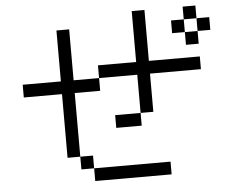

<svg xmlns="http://www.w3.org/2000/svg" viewBox="-55 -876 1110 939"><g transform="rotate(-5 500.0 -406.0)"><path d="M750 0V-62.5H375V0ZM937.5 -500V-562.5H687.5Q687.5 -562.5 687.5 -812.5H625Q625 -812.5 625 -562.5H437.5V-500H312.5Q312.5 -500 312.5 -750H250Q250 -750 250 -500H62.5V-437.5H250V-125H312.5V-62.5H375V-125H312.5V-437.5H437.5V-500H625V-312.5H500V-250H625V-312.5H687.5V-500ZM1000 -687.5V-750H937.5V-687.5H875V-625H937.5V-687.5ZM875 -687.5V-750H812.5V-687.5ZM875 -750H937.5V-812.5H875Z"/></g></svg>

Font: UnifontExMono
Style: Regular
Weight: 500
Version: Version 15.0.06